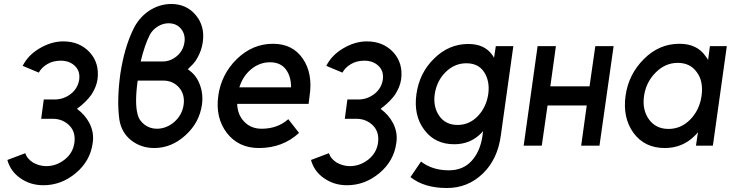

<svg xmlns="http://www.w3.org/2000/svg" viewBox="-20 -732 3673 965"><path d="M298 -524Q238 -524 179 -489Q121 -455 94 -401L175 -367Q189 -393 218 -410Q233 -419 250 -423Q267 -427 285 -427Q329 -427 356 -401Q384 -375 378 -331Q371 -288 336 -260Q301 -233 258 -232H200L187 -135H245Q295 -135 329 -101Q361 -68 354 -15Q347 37 305 70Q263 103 212 103Q194 103 177 98Q160 93 146 85Q132 76 122 64.5Q112 53 107 38L17 72Q25 101 41.5 124Q58 147 83 164Q133 199 198 199Q288 199 361 138Q434 77 446 -14Q454 -66 429 -114Q418 -135 402.5 -152.5Q387 -170 367 -185Q414 -220 440 -257Q452 -276 459.5 -294.5Q467 -313 470 -332Q481 -414 431 -469Q380 -524 298 -524Z M841 -712Q781 -712 728 -677Q676 -641 649 -583Q605 -492 585 -362Q576 -297 574.5 -239Q573 -181 580 -130Q591 -65 639 -27Q689 12 755 12Q842 12 912 -52Q982 -115 995 -206Q1003 -264 981 -315Q972 -337 957.5 -354Q943 -371 924 -384Q938 -397 950.5 -410.5Q963 -424 972 -441Q993 -478 999 -519Q1011 -600 964 -656Q917 -712 841 -712ZM827 -615Q867 -615 890 -587Q913 -558 907 -519Q901 -478 870 -451Q837 -423 798 -423H687Q697 -465 709 -499.5Q721 -534 733 -557Q740 -570 750 -580.5Q760 -591 773 -599Q799 -615 827 -615ZM672 -327H800Q849 -327 880 -292Q910 -257 903 -206Q896 -155 857 -120Q817 -85 768 -85Q734 -85 707 -105Q694 -115 685 -127.5Q676 -140 672 -156Q664 -184 664 -227Q664 -270 672 -327Z M1531 -210 1536 -250Q1553 -363 1502 -437Q1451 -512 1352 -512Q1250 -512 1171 -436Q1092 -359 1077 -250Q1062 -140 1120 -64Q1179 12 1281 12Q1401 12 1483 -64L1429 -133Q1375 -85 1295 -85Q1240 -85 1206 -122Q1190 -139 1181.5 -161Q1173 -183 1172 -210ZM1337 -419Q1390 -419 1417 -383Q1443 -348 1443 -293H1183Q1200 -348 1240 -382Q1283 -419 1337 -419Z M1824 -524Q1764 -524 1705 -489Q1647 -455 1620 -401L1701 -367Q1715 -393 1744 -410Q1759 -419 1776 -423Q1793 -427 1811 -427Q1855 -427 1882 -401Q1910 -375 1904 -331Q1897 -288 1862 -260Q1827 -233 1784 -232H1726L1713 -135H1771Q1821 -135 1855 -101Q1887 -68 1880 -15Q1873 37 1831 70Q1789 103 1738 103Q1720 103 1703 98Q1686 93 1672 85Q1658 76 1648 64.5Q1638 53 1633 38L1543 72Q1551 101 1567.5 124Q1584 147 1609 164Q1659 199 1724 199Q1814 199 1887 138Q1960 77 1972 -14Q1980 -66 1955 -114Q1944 -135 1928.5 -152.5Q1913 -170 1893 -185Q1940 -220 1966 -257Q1978 -276 1985.5 -294.5Q1993 -313 1996 -332Q2007 -414 1957 -469Q1906 -524 1824 -524Z M2324 -414Q2384 -414 2413 -370Q2443 -324 2434 -259Q2424 -193 2382 -149Q2339 -104 2280 -104Q2220 -104 2188 -149Q2156 -195 2165 -259Q2175 -325 2219 -369Q2264 -414 2324 -414ZM2334 -511Q2236 -511 2162 -438Q2088 -366 2073 -259Q2058 -152 2112 -80Q2166 -7 2263 -7Q2343 -7 2397 -61Q2400 -64 2402.5 -67Q2405 -70 2408 -73L2404 -43Q2392 31 2350 77Q2307 124 2236 124Q2153 124 2096 80L2043 158Q2112 213 2226 213Q2331 213 2406 141Q2481 69 2497 -50L2560 -500H2472L2463 -441Q2461 -445 2459 -449Q2457 -453 2454 -456Q2415 -511 2334 -511Z M2612 0H2703L2732 -202H2929L2901 0H2993L3064 -500H2972L2943 -298H2746L2774 -500H2682Z M3548 -500 3539 -431Q3536 -436 3532.5 -441Q3529 -446 3526 -450Q3483 -512 3395 -512Q3293 -512 3217 -436Q3139 -359 3124 -250Q3109 -140 3164 -64Q3220 12 3321 12Q3410 12 3471 -49Q3476 -53 3480 -58Q3484 -63 3488 -68L3478 0H3563L3633 -500ZM3386 -416Q3450 -416 3483 -368Q3500 -345 3505.5 -315Q3511 -285 3506 -250Q3501 -215 3487 -185.5Q3473 -156 3450 -132Q3403 -84 3340 -84Q3276 -84 3241 -133Q3207 -181 3217 -250Q3227 -319 3275 -367Q3323 -416 3386 -416Z"/></svg>

Font: Unageo
Style: Medium-Italic
Weight: 500
Designer: Richard Sepsi
Foundry: Richard Sepsi
Version: Version 2.000